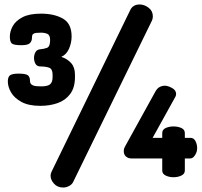

<svg xmlns="http://www.w3.org/2000/svg" viewBox="-20 -792 901 858"><path d="M160 -319Q108 -319 76 -336.5Q44 -354 29.5 -379Q15 -404 15 -428Q15 -449 25.5 -456Q36 -463 63 -463Q94 -463 104 -456Q114 -449 114 -431Q114 -419 122 -413.5Q130 -408 141.5 -407Q153 -406 164 -406Q193 -406 204 -415.5Q215 -425 215 -447V-458Q215 -484 199.5 -489.5Q184 -495 161 -495Q145 -495 138.5 -507Q132 -519 132 -533Q132 -547 138.5 -559Q145 -571 161 -572Q175 -573 189.5 -578Q204 -583 204 -613Q204 -635 192 -640.5Q180 -646 163 -646Q151 -646 142 -645Q133 -644 128 -640Q123 -636 123 -625Q123 -609 114 -599.5Q105 -590 76 -590Q41 -590 32.5 -598Q24 -606 24 -628Q24 -652 37 -675.5Q50 -699 80.5 -715Q111 -731 163 -731Q222 -731 261 -709Q300 -687 300 -629Q300 -601 288.5 -574.5Q277 -548 254 -538Q281 -529 298 -510Q315 -491 315 -458V-447Q315 -401 294 -372.5Q273 -344 238 -331.5Q203 -319 160 -319ZM262 46Q237 46 221.5 29Q206 12 206 -7Q206 -16 211 -26L562 -747Q574 -772 604 -772Q625 -772 644 -757.5Q663 -743 663 -719Q663 -708 659 -700L307 21Q302 32 289 39Q276 46 262 46ZM755 0Q736 0 720.5 -7.5Q705 -15 705 -30V-84H566Q553 -84 543 -92.5Q533 -101 533 -118Q533 -127 538 -136L675 -384Q683 -398 694 -403.5Q705 -409 717 -409Q730 -409 748.5 -399Q767 -389 767 -372Q767 -366 764 -360L662 -176H705V-197Q705 -213 720.5 -220Q736 -227 755 -227Q775 -227 790.5 -220Q806 -213 806 -197V-176H831Q846 -176 853.5 -161.5Q861 -147 861 -130Q861 -113 851.5 -98.5Q842 -84 831 -84H806V-30Q806 -15 790.5 -7.5Q775 0 755 0Z"/></svg>

Font: Dosis ExtraBold
Style: Regular
Weight: 800
Designer: EdgarTolentino, PabloImpallari, IginoMarini
Foundry: EdgarTolentino, PabloImpallari, IginoMarini
Version: Version 3.001; ttfautohint (v1.8.2)